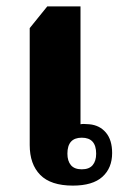

<svg xmlns="http://www.w3.org/2000/svg" viewBox="-20 -572 391 601"><path d="M208 9Q139 9 106 -24.5Q73 -58 73 -118V-484L128 -552H232V-183Q239 -185 260 -183Q292 -180 311.5 -157Q331 -134 331 -93Q331 -46 300.5 -18.5Q270 9 208 9ZM236 -42Q259 -42 270 -55Q281 -68 281 -91Q281 -141 236 -141Q191 -141 191 -91Q191 -68 202 -55Q213 -42 236 -42Z"/></svg>

Font: Noto Serif Thai SemiCondensed ExtraBold
Style: Regular
Weight: 800
Width: 4
Designer: Monotype Design Team
Foundry: Monotype Imaging Inc.
Version: Version 2.002; ttfautohint (v1.8.4.7-5d5b)